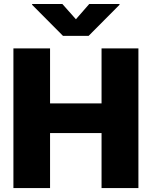

<svg xmlns="http://www.w3.org/2000/svg" viewBox="-20 -952 768 972"><path d="M47.9 -707H233.4V-428.7H494.1V-707H680.7V0H494.1V-278.3H233.4V0H47.9ZM364.3 -854.5 431.6 -931.6H585V-927.7L428.7 -770.5H298.8L142.6 -927.7V-931.6H295.9Z"/></svg>

Font: Pretendard GOV Black
Style: Regular
Weight: 900
Designer: Base glyphs from Inter by Rasmus Andersson; Hangeul glyphs from Noto Sans CJK(Source Han Sans) by Jang Soo-young and Kan
Foundry: Kil Hyung-jin
Version: Version 1.309